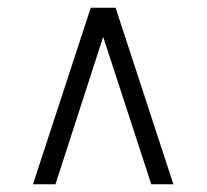

<svg xmlns="http://www.w3.org/2000/svg" viewBox="-20 -574 533 495"><path d="M65 -99 214 -554H278L427 -99H370L246 -479L123 -99Z"/></svg>

Font: Aikya
Style: Regular
Weight: 400
Designer: Neelakash Kshetrimayum (Latin subset based on Merriweather by Eben Sorkin)
Foundry: Brand New Type
Version: Version 1.00 b005